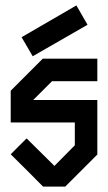

<svg xmlns="http://www.w3.org/2000/svg" viewBox="-20 -688 400 708"><path d="M338.9 -319.3V-118.2L220.7 0H138.7Q99.6 -40 19.5 -119.1L78.1 -177.7Q112.3 -143.6 180.7 -76.2Q205.1 -101.6 255.9 -152.3V-236.3H19.5V-353.5L137.7 -471.7H338.9V-388.7H171.9L102.5 -319.3ZM59.6 -550.8 261.7 -668Q275.4 -644.5 302.7 -596.7Q235.4 -557.6 100.6 -480.5Z"/></svg>

Font: mr_KirucoupageG
Style: Regular
Weight: 400
Designer: Jan Henkel
Version: Version 1.00 May 25, 2020, initial release